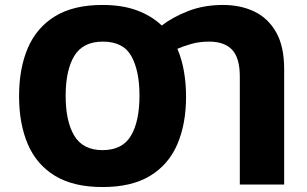

<svg xmlns="http://www.w3.org/2000/svg" viewBox="-20 -745 1240 775"><path d="M394 10Q277 10 202.5 -35Q128 -80 92.5 -162.5Q57 -245 57 -357Q57 -469 92.5 -551.5Q128 -634 202.5 -679.5Q277 -725 393 -725Q474 -725 533 -703Q592 -681 633 -642Q677 -676 740 -700.5Q803 -725 880 -725Q951 -725 1006.5 -698.5Q1062 -672 1094.5 -615Q1127 -558 1127 -466V0H948V-436Q948 -511 917 -544Q886 -577 824 -577Q784 -577 751.5 -567.5Q719 -558 696 -548Q714 -506 722.5 -457Q731 -408 731 -355Q731 -244 695.5 -162Q660 -80 585.5 -35Q511 10 394 10ZM394 -139Q474 -139 508.5 -197Q543 -255 543 -359Q543 -459 510.5 -518Q478 -577 395 -577Q315 -577 280 -519.5Q245 -462 245 -358Q245 -255 280 -197Q315 -139 394 -139Z"/></svg>

Font: Noto Sans Mono Black
Style: Regular
Weight: 900
Designer: Monotype Design Team
Foundry: Monotype Imaging Inc.
Version: Version 2.014